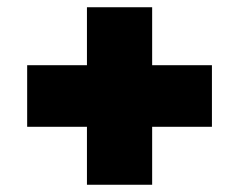

<svg xmlns="http://www.w3.org/2000/svg" viewBox="-20 -615 660 530"><path d="M220 -105H400V-265H565V-435H400V-595H220V-435H55V-265H220Z"/></svg>

Font: Chess Sans Black
Style: Regular
Weight: 900
Designer: Wolf Bōese
Foundry: Wolf Bōese
Version: Version 7.223;Glyphs 3.3 (3306)